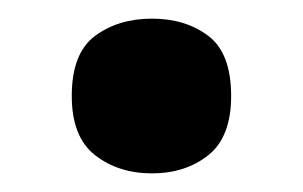

<svg xmlns="http://www.w3.org/2000/svg" viewBox="-20 -239 325 206"><path d="M143 -53Q107 -53 82 -72.5Q57 -92 57 -136Q57 -182 82 -200.5Q107 -219 143 -219Q179 -219 203.5 -200.5Q228 -182 228 -136Q228 -92 203.5 -72.5Q179 -53 143 -53Z"/></svg>

Font: Noto Sans Malayalam UI
Style: Regular
Weight: 400
Designer: Jelle Bosma - Monotype Design Team
Foundry: Monotype Imaging Inc.
Version: Version 2.104